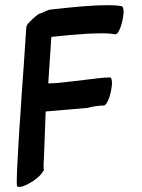

<svg xmlns="http://www.w3.org/2000/svg" viewBox="-20 -747 550 744"><path d="M451 -723C434 -726 417 -727 400 -727C385 -727 370 -726 355 -726C317 -724 279 -721 241 -717L177 -710C165 -709 147 -699 140 -696C129 -696 108 -675 100 -667L91 -658C86 -653 83 -648 82 -642L72 -493C67 -420 61 -346 57 -273C57 -269 56 -266 56 -262C52 -203 49 -144 46 -85C46 -73 45 -61 45 -48C45 -41 45 -33 46 -25C48 -24 49 -23 51 -23H56C60 -23 64 -24 68 -25C82 -30 95 -37 108 -45C120 -54 132 -63 141 -74L147 -83C149 -85 150 -87 150 -90C150 -91 150 -93 149 -94V-104C149 -112 149 -120 150 -128L157 -315L319 -329C339 -334 360 -338 381 -338C389 -339 393 -346 396 -352C402 -363 406 -376 409 -389C412 -402 414 -416 414 -429C413 -432 413 -447 407 -447C379 -447 349 -442 321 -439C283 -434 245 -430 207 -426C196 -425 184 -424 173 -424H167L179 -604C224 -609 268 -613 313 -616C334 -617 356 -618 377 -618C393 -618 410 -617 426 -614C434 -614 439 -623 441 -628C447 -639 451 -652 454 -665C457 -678 459 -692 459 -705C458 -709 458 -722 451 -723Z"/></svg>

Font: Petaluma Script
Style: Regular
Weight: 400
Designer: Daniel Spreadbury
Foundry: Steinberg Media Technologies GmbH
Version: Version 1.10